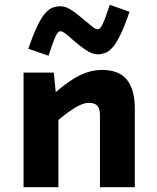

<svg xmlns="http://www.w3.org/2000/svg" viewBox="-20 -779 654 799"><path d="M204 -477 218 -333H223V0H78V-477ZM207 -266 187 -374Q234 -416 270.5 -441Q307 -466 339.5 -477Q372 -488 404 -488Q475 -488 508 -447.5Q541 -407 541 -327V0H396V-300Q396 -326 385.5 -338.5Q375 -351 349 -351Q333 -351 312.5 -341.5Q292 -332 266 -313.5Q240 -295 207 -266ZM289 -608Q258 -636 248 -642.5Q238 -649 231 -649Q226 -649 220 -642.5Q214 -636 205.5 -614.5Q197 -593 182 -547L98 -576Q119 -638 136.5 -673.5Q154 -709 170 -726Q186 -743 201 -748Q216 -753 231 -753Q243 -753 255.5 -748.5Q268 -744 285 -732Q302 -720 328 -698Q360 -671 369.5 -664Q379 -657 386 -657Q392 -657 398 -663.5Q404 -670 413 -692Q422 -714 437 -759L519 -730Q498 -669 480.5 -633Q463 -597 447 -580Q431 -563 416 -558Q401 -553 386 -553Q375 -553 362.5 -557.5Q350 -562 332.5 -574Q315 -586 289 -608Z"/></svg>

Font: Intel One Mono Light
Style: Regular
Weight: 300
Monospace: yes
Designer: Fred Shallcrass
Foundry: Frere-Jones Type LLC
Version: Version 1.004